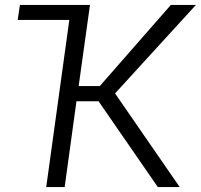

<svg xmlns="http://www.w3.org/2000/svg" viewBox="-20 -761 817 781"><path d="M622 0H711L448 -381L777 -741H675L386 -411H300L346 -741H61L52 -680H262L168 0H243L291 -349H381Z"/></svg>

Font: Cheyenne Sans Light
Style: Italic
Weight: 300
Italic angle: -8.13011°
Designer: The Public Sans project authors (U.S. Web Design System), Libre Franklin designed by Pablo Impallari and Rodrigo Fuenzal
Foundry: The Cheyenne Sans Project Authors
Version: Version 2.007